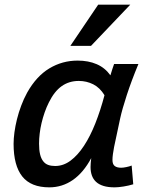

<svg xmlns="http://www.w3.org/2000/svg" viewBox="-20 -786 649 821"><path d="M549.8 2Q540.5 4.9 529.8 7.3Q519 9.8 508.3 11.5Q497.6 13.2 487.5 14.2Q477.5 15.1 470.2 15.1Q441.9 15.1 422.4 9Q402.8 2.9 390.6 -8.5Q378.4 -20 372.8 -35.9Q367.2 -51.8 367.2 -71.8Q367.2 -78.6 367.9 -88.6Q368.7 -98.6 370.1 -109.9Q336.9 -47.9 291.5 -16.4Q246.1 15.1 190.9 15.1Q112.3 15.1 75.2 -31.5Q38.1 -78.1 38.1 -170.9Q38.1 -192.9 41.7 -220Q45.4 -247.1 52.5 -275.9Q59.6 -304.7 70.6 -334Q81.5 -363.3 96.2 -390.1Q135.7 -460.4 191.2 -493.7Q246.6 -526.9 312 -526.9Q357.9 -526.9 393.6 -511.5Q429.2 -496.1 452.1 -463.9Q456.5 -477.5 460.2 -490Q463.9 -502.4 467.8 -512.2H571.8Q542 -440.4 522.2 -379.6Q502.4 -318.8 494.1 -280.8L467.8 -157.2Q464.8 -141.6 462.9 -127.4Q460.9 -113.3 460.9 -102.1Q460.9 -83.5 470.5 -76.2Q480 -68.8 498 -68.8Q506.8 -68.8 520 -71.5Q533.2 -74.2 543 -78.1ZM215.8 -76.2Q251 -76.2 281.7 -99.1Q312.5 -122.1 339.1 -162.6Q365.7 -203.1 387.7 -258.5Q409.7 -314 426.8 -378.9Q407.2 -411.1 378.7 -425.5Q350.1 -439.9 316.9 -439.9Q275.4 -439.9 243.9 -417.7Q212.4 -395.5 189 -348.1Q178.7 -327.6 170.9 -305.2Q163.1 -282.7 157.7 -260Q152.3 -237.3 149.7 -214.8Q147 -192.4 147 -171.9Q147 -144.5 151.4 -126.2Q155.8 -107.9 164.6 -96.7Q173.3 -85.4 186 -80.8Q198.7 -76.2 215.8 -76.2ZM369.1 -589.8H280.8L399.9 -766.1H537.1Z"/></svg>

Font: Clear Sans Medium
Style: Italic
Weight: 500
Italic angle: -12°
Foundry: Intel Corporation
Version: Version 1.00